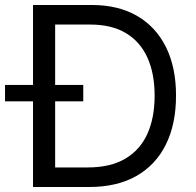

<svg xmlns="http://www.w3.org/2000/svg" viewBox="-44 -747 783 767"><path d="M312.5 0H137.7V-78.1H306.6Q397 -78.1 456.3 -113Q515.6 -147.9 544.7 -212.2Q573.7 -276.4 573.7 -365.2Q573.7 -453.1 544.9 -516.8Q516.1 -580.6 459 -614.7Q401.9 -648.9 316.9 -648.9H133.3V-727.1H322.3Q428.2 -727.1 503.4 -683.6Q578.6 -640.1 618.9 -559.1Q659.2 -478 659.2 -365.2Q659.2 -251.5 618.7 -169.7Q578.1 -87.9 500.7 -43.9Q423.3 0 312.5 0ZM176.3 -727.1V0H87.9V-727.1ZM-23.9 -342.3V-407.7H288.6V-342.3Z"/></svg>

Font: Sahel VF Regular
Style: Regular
Weight: 400
Foundry: Saber Rastikerdar (saber.rastikerdar@gmail.com)
Version: Version 3.4.0